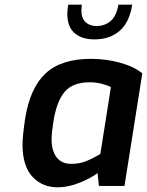

<svg xmlns="http://www.w3.org/2000/svg" viewBox="-20 -793 627 819"><path d="M76 -177Q76 -209 87 -286Q108 -418 174.5 -480Q241 -542 368 -542Q432 -542 492 -525.5Q552 -509 587 -480L511 0H402L396 -55Q370 -34 320.5 -14Q271 6 226 6Q160 6 118 -39.5Q76 -85 76 -177ZM408 -136 453 -421Q440 -429 415 -435.5Q390 -442 362 -442Q291 -442 256.5 -402Q222 -362 208 -276Q200 -225 200 -199Q200 -150 221.5 -122Q243 -94 284 -94Q318 -94 346 -105Q374 -116 408 -136ZM267 -735Q267 -745 271 -773H329Q327 -755 327 -749Q327 -715 345 -698.5Q363 -682 391 -682Q427 -682 452 -703.5Q477 -725 485 -773H544Q532 -697 490 -661Q448 -625 383 -625Q329 -625 298 -652Q267 -679 267 -735Z"/></svg>

Font: Exo SemiBold
Style: Italic
Weight: 600
Italic angle: -9°
Designer: Natanael Gama
Foundry: Natanael Gama
Version: Version 1.500; ttfautohint (v1.6)